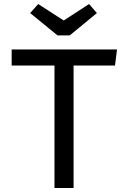

<svg xmlns="http://www.w3.org/2000/svg" viewBox="-20 -935 640 955"><path d="M346 -609V0H251V-609H38V-689H562L552 -609ZM297 -833 423 -915 462 -870 327 -759H266L130 -870L170 -915Z"/></svg>

Font: Wlorlttqgufhjawjgtejqphaquk
Style: Regular
Weight: 400
Monospace: yes
Designer: Carrois Corporate & Edenspiekermann
Foundry: Carrois Corporate GbR & Edenspiekermann AG
Version: Version 2.001